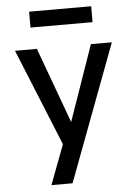

<svg xmlns="http://www.w3.org/2000/svg" viewBox="-61 -797 722 1023"><g transform="rotate(-5 300.0 -285.5)"><path d="M172 180 252 -32 41 -550H158L306 -146L447 -550H559L285 180ZM134 -666V-751H466V-666Z"/></g></svg>

Font: Tiny SemiBold
Style: Regular
Weight: 600
Designer: Philipp Nurullin, Konstantin Bulenkov
Foundry: JetBrains
Version: Version 2.251; ttfautohint (v1.8.4.7-5d5b)